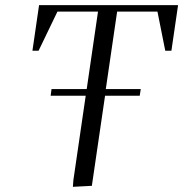

<svg xmlns="http://www.w3.org/2000/svg" viewBox="-20 -722 712 746"><path d="M106 -524.9 131.8 -702.1H671.9L646 -524.9H622.1L591.8 -676.8H435.1L391.1 -376H526.9L522.9 -350.1H388.2L336.9 0L263.2 3.9L265.1 -22L313 -350.1H176.8L180.2 -376H316.9L360.8 -676.8H203.1L129.9 -524.9Z"/></svg>

Font: Dihjauti
Style: Italic
Weight: 400
Italic angle: -9°
Designer: T. Christopher White
Version: Version 3.0.0